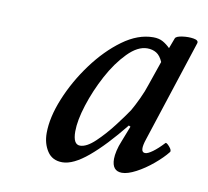

<svg xmlns="http://www.w3.org/2000/svg" viewBox="-49 -657 471 434"><g transform="rotate(10 186.5 -440.0)"><path d="M119 -276Q96 -276 84.5 -293.5Q73 -311 73 -335Q73 -371 91 -415Q109 -459 138.5 -499Q168 -539 203 -564.5Q238 -590 273 -590Q286 -590 295 -585Q304 -580 312 -572L321 -596Q323 -601 337 -603Q351 -605 363 -603Q375 -601 373 -594L297 -361Q286 -329 300 -329Q306 -329 317 -337Q328 -345 341 -359Q343 -362 350.5 -353.5Q358 -345 355 -341Q344 -327 325.5 -311.5Q307 -296 288 -286Q269 -276 256 -276Q233 -276 233 -304Q233 -312 235.5 -323Q238 -334 243 -346L257 -382L253 -384Q212 -333 178 -304.5Q144 -276 119 -276ZM152 -320Q167 -320 186.5 -338.5Q206 -357 224 -380.5Q242 -404 252 -419Q259 -431 267.5 -449Q276 -467 281 -483L300 -538Q294 -552 285 -557.5Q276 -563 264 -563Q242 -563 219 -539.5Q196 -516 177.5 -481.5Q159 -447 147.5 -411Q136 -375 136 -350Q136 -320 152 -320Z"/></g></svg>

Font: Junicode SmExp
Style: Italic
Weight: 400
Width: 6
Italic angle: -11°
Designer: Peter S. Baker
Version: Version 2.205; ttfautohint (v1.8.4)